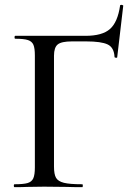

<svg xmlns="http://www.w3.org/2000/svg" viewBox="-20 -773 552 793"><path d="M40 -12Q77 -12 94 -17Q111 -22 117.5 -36.5Q124 -51 124 -81V-544Q124 -574 118 -588Q112 -602 95.5 -607.5Q79 -613 43 -613Q40 -613 40 -619Q40 -625 43 -625H333Q402 -625 434 -653Q466 -681 476 -750Q476 -753 481 -753Q484 -753 487 -751.5Q490 -750 489 -749L464 -536Q464 -534 458.5 -534.5Q453 -535 453 -538Q451 -577 424.5 -589.5Q398 -602 336 -602H277Q234 -602 218.5 -589.5Q203 -577 203 -543V-85Q203 -53 211.5 -38.5Q220 -24 244 -18Q268 -12 320 -12Q322 -12 322 -6Q322 0 320 0Q279 0 256 -1L162 -2L92 -1Q73 0 40 0Q37 0 37 -6Q37 -12 40 -12Z"/></svg>

Font: Cormorant Garamond Medium
Style: Regular
Weight: 500
Designer: Christian Thalmann (Catharsis Fonts)
Foundry: Catharsis Fonts
Version: Version 4.000